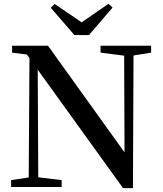

<svg xmlns="http://www.w3.org/2000/svg" viewBox="-20 -976 849 1002"><path d="M444.3 -793H368.2L245.1 -935.5L265.6 -955.1L406.2 -859.4L545.9 -956.1L567.4 -936.5ZM768.6 -737.3V-701.2L676.8 -686.5L673.8 5.9H622.1L176.8 -612.3L179.7 -50.8L301.8 -36.1V0H38.1V-36.1L129.9 -49.8L133.8 -672.9L120.1 -691.4L43 -701.2V-737.3H230.5L629.9 -180.7L627.9 -685.5L504.9 -701.2V-737.3Z"/></svg>

Font: GenYoMin JP SemiBold
Style: Regular
Weight: 600
Version: Version 1.001;PS 1;hotconv 16.6.51;makeotf.lib2.5.65220 DEVE